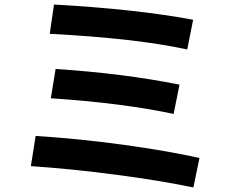

<svg xmlns="http://www.w3.org/2000/svg" viewBox="-20 -800 1040 846"><path d="M218 -780Q578 -760 831 -713L805 -582Q581 -631 199 -651ZM225 -496Q521 -477 771 -427L745 -298Q520 -346 204 -367ZM137 -201Q327 -189 520.5 -162.5Q714 -136 859 -104L832 26Q689 -4 491.5 -30Q294 -56 116 -68Z"/></svg>

Font: IBM Plex Sans JP
Style: Bold
Weight: 700
Designer: Mike Abbink; Paul van der Laan; Pieter van Rosmalen; Wujin Sim; Yejin Wi; Jinhee Kim; Boomi Park; Yona Kim; Kichan Ma
Foundry: Sandoll Inc.
Version: Version 1.001